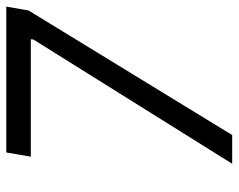

<svg xmlns="http://www.w3.org/2000/svg" viewBox="-92 -648 740 595"><g transform="rotate(-90 277.5 -350.0)"><path d="M453 -616 454 -624H90L103 -700H555L543 -631L157 0H68Z"/></g></svg>

Font: Fixel Italic Variable Display Thin
Style: Italic
Weight: 100
Italic angle: -10°
Designer: AlfaBravo + MacPaw
Foundry: Kyrylo Tkachov, Marchela Mozhyna, Serhii Makarenko, Maria Weinstein, Zakhar Kryvoshyya
Version: Version 1.210;Glyphs 3.2 (3217)